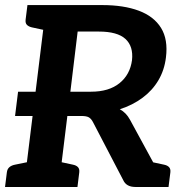

<svg xmlns="http://www.w3.org/2000/svg" viewBox="-26 -744 735 764"><path d="M33.9 -282.5 45.9 -379.1H256.8L244.9 -282.5ZM68.9 0 158 -723.8H380.8Q466.5 -723.8 526.5 -701.3Q586.5 -678.8 614.9 -632.8Q643.3 -586.8 634.3 -515.2Q628.3 -465.4 604.4 -424.7Q580.4 -384 541.1 -354.9Q501.9 -325.7 450.8 -309.3Q476.1 -295.7 491.4 -267.3L636.9 0H512.7Q476.6 0 464.3 -27.3L343.9 -258.2Q337.1 -271.3 327.8 -276.9Q318.5 -282.5 297.9 -282.5H242L207.3 0ZM254 -379.1H336.2Q407.5 -379.1 449.5 -413Q491.5 -446.8 499.3 -504.7Q505.2 -559.6 473.2 -589Q441.1 -618.4 367.4 -618.4H283ZM545.5 0 506.8 -113.8 573.5 -100.2ZM-6 0 1.3 -58.1Q2.9 -71.6 11.4 -78.8Q19.8 -86.1 34.1 -88.8L92.9 -100.8L93.2 0ZM182.3 -723.8 156.8 -623.1 100.8 -635.1Q87.7 -638.2 81 -645.2Q74.3 -652.2 75.9 -665.7L83.2 -723.8ZM183 0 208.1 -100.8 264 -88.8Q277.6 -86.1 284.3 -78.8Q291 -71.6 289.4 -58.1L282.2 0ZM545.5 0 570.6 -100.8 626.5 -88.8Q640.1 -86.1 646.8 -78.8Q653.5 -71.6 651.9 -58.1L644.6 0Z"/></svg>

Font: Aleo
Style: Italic
Weight: 400
Italic angle: -7°
Designer: Alessio Laiso
Foundry: Alessio Laiso
Version: Version 2.001;gftools[0.9.29]